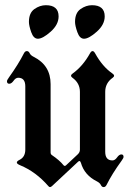

<svg xmlns="http://www.w3.org/2000/svg" viewBox="-20 -723 511 752"><path d="M7.3 0ZM93.3 -571.3ZM273.9 -637.2Q273.9 -672.4 295.4 -687.5Q316.9 -702.6 340.3 -702.6Q390.1 -702.6 390.1 -658.7Q390.1 -626.5 359.1 -598.9Q328.1 -571.3 309.1 -571.3Q292 -571.3 283 -596.9Q273.9 -622.6 273.9 -637.2ZM93.3 -637.2Q93.3 -672.4 114.7 -687.5Q136.2 -702.6 159.7 -702.6Q209.5 -702.6 209.5 -658.7Q209.5 -626.5 178.5 -598.9Q147.5 -571.3 128.4 -571.3Q111.3 -571.3 102.3 -596.9Q93.3 -622.6 93.3 -637.2ZM7.3 0ZM463.9 -108.4Q463.9 -104 456.1 -93.3Q418.5 -41.5 397.5 1Q393.1 9.8 386 9.8Q378.9 9.8 375 1.5Q371.1 -6.8 359.4 -12.7Q310.5 -37.1 296.9 -85.4Q294.4 -92.3 291.5 -92.3Q288.6 -92.3 285.6 -89.4L183.6 5.9Q179.2 9.8 175.8 9.8Q172.4 9.8 169.4 5.9Q120.6 -50.3 59.1 -75.7Q45.9 -81.1 45.9 -86.4Q45.9 -91.8 57.1 -97.2Q79.1 -108.4 79.1 -137.2V-384.8Q79.1 -418.5 51.3 -418.5Q41.5 -418.5 33.2 -406.7Q24.9 -395 16.1 -395Q7.3 -395 7.3 -404.8Q7.3 -409.2 15.1 -419.9Q52.2 -471.7 73.7 -514.2Q78.1 -522.9 85.2 -522.9Q92.3 -522.9 96.2 -514.6Q100.1 -506.3 111.8 -500.5Q178.2 -467.3 178.2 -393.6V-126Q178.2 -119.1 183.1 -115.7Q213.4 -95.2 229 -75.7Q231 -73.2 233.6 -73.2Q236.3 -73.2 238.8 -75.7L284.7 -118.7Q293 -126.5 293 -136.7V-363.3Q293 -397.5 263.7 -418.5Q258.3 -422.4 258.3 -426.5Q258.3 -430.7 264.6 -435.1Q304.7 -463.9 332.5 -514.2Q337.4 -522.9 342.5 -522.9Q347.7 -522.9 352.5 -514.2Q381.3 -461.9 420.4 -435.1Q426.8 -430.7 426.8 -426.5Q426.8 -422.4 421.4 -418.5Q392.1 -397.9 392.1 -363.3V-128.4Q392.1 -94.7 420.4 -94.7Q430.2 -94.7 438.5 -106.4Q446.8 -118.2 455.3 -118.2Q463.9 -118.2 463.9 -108.4Z"/></svg>

Font: UnifrakturMaguntia19
Style: Book
Weight: 400
Designer: j. 'mach' wust, Gerrit Ansmann, Georg Duffner, based on a font by Peter Wiegel, original typeface by Carl Albert Fahrenw
Version: Version 2017-03-19